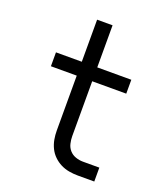

<svg xmlns="http://www.w3.org/2000/svg" viewBox="-135 -828 796 922"><g transform="rotate(20 262.5 -367.5)"><path d="M455 0H371Q348 0 325.5 -4Q303 -8 283 -18Q263 -28 246.5 -44Q230 -60 220 -80.5Q210 -101 206 -123.5Q202 -146 202 -169V-449H70V-520H202V-735H281V-520H455V-449H281V-169Q281 -150 285.5 -131Q290 -112 302.5 -98Q315 -84 333.5 -77.5Q352 -71 371 -71H455Z"/></g></svg>

Font: Iosevka Pride
Style: Regular
Weight: 400
Monospace: yes
Designer: Belleve Invis
Foundry: Belleve Invis
Version: Version 30.3.1; ttfautohint (v1.8.4)